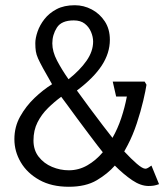

<svg xmlns="http://www.w3.org/2000/svg" viewBox="-20 -710 642 734"><path d="M243 4Q177 4 130.5 -22Q84 -48 59.5 -89.5Q35 -131 35 -178Q35 -225 57 -264.5Q79 -304 112 -335.5Q145 -367 179 -388Q157 -426 144.5 -449Q132 -472 125.5 -486.5Q119 -501 117 -514Q115 -527 115 -545Q115 -564 123.5 -589Q132 -614 150 -637Q168 -660 196.5 -675Q225 -690 266 -690Q300 -690 330.5 -674Q361 -658 380.5 -628.5Q400 -599 400 -558Q400 -507 369 -459.5Q338 -412 274 -364Q296 -333 323 -297Q350 -261 373.5 -230Q397 -199 410 -183Q430 -218 443.5 -258.5Q457 -299 465 -341H424L411 -398H533L540 -386Q537 -365 527.5 -324.5Q518 -284 503 -238.5Q488 -193 468 -155L455 -131Q481 -103 503 -84Q525 -65 536 -65Q541 -65 547 -69Q553 -73 559 -77L588 -6Q577 -2 568.5 -0.5Q560 1 548 1Q518 1 485.5 -21Q453 -43 419 -77Q392 -46 350 -21Q308 4 243 4ZM243 -59Q281 -59 314 -78Q347 -97 373 -128Q368 -134 352.5 -154Q337 -174 316.5 -201.5Q296 -229 275.5 -256.5Q255 -284 238.5 -307Q222 -330 214 -340Q188 -321 163.5 -297Q139 -273 123.5 -242.5Q108 -212 108 -173Q108 -136 128 -110.5Q148 -85 179 -72Q210 -59 243 -59ZM242 -407Q286 -442 311 -478Q336 -514 336 -551Q336 -569 328 -588Q320 -607 304 -619.5Q288 -632 262 -632Q215 -632 197.5 -604.5Q180 -577 180 -544Q180 -513 198 -478.5Q216 -444 242 -407Z"/></svg>

Font: Kreon Light Light
Style: Regular
Weight: 300
Version: Version 2.002